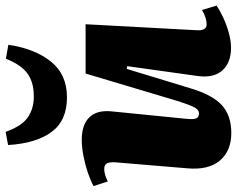

<svg xmlns="http://www.w3.org/2000/svg" viewBox="-102 -748 864 701"><g transform="rotate(-90 330.5 -397.0)"><path d="M2 -488Q20 -498 49 -508Q78 -518 110.5 -524.5Q143 -531 171 -531Q226 -531 253 -503.5Q280 -476 275 -423L248 -152Q245 -125 249 -114Q253 -103 267 -103Q281 -103 290 -120.5Q299 -138 313 -182L413 -517H593L571 -109Q570 -75 592 -75Q616 -75 645 -92L661 -39Q646 -28 619.5 -15.5Q593 -3 563 5.5Q533 14 507 14Q453 14 424.5 -17.5Q396 -49 404 -108L440 -365L430 -367L360 -137Q336 -55 298 -20Q260 15 196 15Q131 15 95.5 -26.5Q60 -68 67 -146L89 -410Q90 -431 84.5 -440Q79 -449 65 -449Q54 -449 42.5 -445.5Q31 -442 19 -436ZM326 -585Q241 -585 199.5 -641.5Q158 -698 152 -800L200 -809Q221 -750 253 -728Q285 -706 329 -706Q382 -706 414 -730Q446 -754 467 -808L518 -799Q504 -703 457 -644Q410 -585 326 -585Z"/></g></svg>

Font: Literata 36pt ExtraBold
Style: Italic
Weight: 800
Italic angle: -2°
Designer: Latin by Veronika Burian and Jose Scaglione. Greek by Irene Vlachou. Cyrillic by Vera Evstafieva
Foundry: TypeTogether
Version: Version 3.002